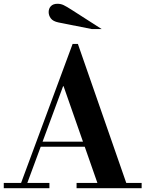

<svg xmlns="http://www.w3.org/2000/svg" viewBox="-35 -998 771 1018"><path d="M486 -15 302 -541H298L292 -574L350 -765H378L639 -15ZM-15 0V-28H227V0ZM172 -220V-247H506V-220ZM371 0V-28H716V0ZM72 -15 350 -765H378L321 -599L105 -15ZM451 -844 275 -879Q246 -885 234.5 -900.5Q223 -916 223 -934Q223 -953 235 -965.5Q247 -978 270 -978Q287 -978 302 -971Q317 -964 348 -944L504 -844Z"/></svg>

Font: Libre Bodoni Medium
Style: Regular
Weight: 500
Designer: Pablo Impallari, Rodrigo Fuenzalida
Foundry: Impallari Type
Version: Version 2.005;gftools[0.9.23]